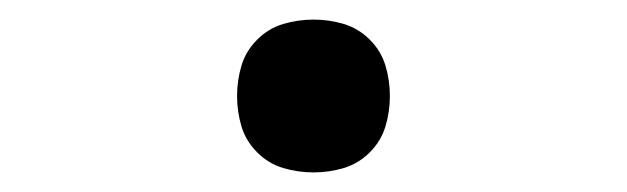

<svg xmlns="http://www.w3.org/2000/svg" viewBox="-20 -168 640 196"><path d="M300 8Q284 8 269 3.5Q254 -1 242.5 -12.5Q231 -24 226.5 -39Q222 -54 222 -70Q222 -86 226.5 -101Q231 -116 242.5 -127.5Q254 -139 269 -143.5Q284 -148 300 -148Q316 -148 331 -143.5Q346 -139 357.5 -127.5Q369 -116 373.5 -101Q378 -86 378 -70Q378 -54 373.5 -39Q369 -24 357.5 -12.5Q346 -1 331 3.5Q316 8 300 8Z"/></svg>

Font: Iosevka Meiseki Sans
Style: Regular
Weight: 400
Monospace: yes
Designer: Belleve Invis
Foundry: Belleve Invis
Version: Version 11.2.6; ttfautohint (v1.8.4)